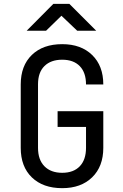

<svg xmlns="http://www.w3.org/2000/svg" viewBox="-20 -970 640 1000"><path d="M304 10Q204 10 146 -46Q88 -102 88 -200V-530Q88 -628 146 -684Q204 -740 304 -740Q402 -740 460 -683.5Q518 -627 518 -530H428Q428 -592 395.5 -625.5Q363 -659 304 -659Q245 -659 211.5 -626Q178 -593 178 -531V-200Q178 -138 211.5 -104Q245 -70 304 -70Q363 -70 395.5 -104Q428 -138 428 -200V-309H280V-391H518V-200Q518 -103 460 -46.5Q402 10 304 10ZM119 -810 258 -950H341L481 -810H382L300 -888L220 -810Z"/></svg>

Font: Tiny
Style: Regular
Weight: 400
Designer: Philipp Nurullin, Konstantin Bulenkov
Foundry: JetBrains
Version: Version 2.251; ttfautohint (v1.8.4.7-5d5b)